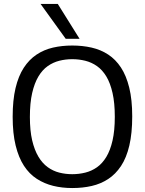

<svg xmlns="http://www.w3.org/2000/svg" viewBox="-20 -940 731 970"><path d="M345 -60Q379 -60 411 -68Q443 -76 470 -95Q497 -114 517 -147Q537 -180 548.5 -230Q560 -280 560 -350Q560 -420 548.5 -470.5Q537 -521 517 -554Q497 -587 470 -606Q443 -625 411 -633Q379 -641 345 -641Q311 -641 279.5 -633Q248 -625 221 -606Q194 -587 174 -553.5Q154 -520 142.5 -470Q131 -420 131 -349Q131 -280 142.5 -231Q154 -182 174 -148.5Q194 -115 221 -95.5Q248 -76 279.5 -68Q311 -60 345 -60ZM345 10Q294 10 249 -1Q204 -12 166 -36.5Q128 -61 101 -102.5Q74 -144 59 -205Q44 -266 44 -350Q44 -434 58.5 -495Q73 -556 100 -597.5Q127 -639 164.5 -664Q202 -689 247.5 -699.5Q293 -710 345 -710Q397 -710 443 -699.5Q489 -689 526.5 -664.5Q564 -640 591 -599Q618 -558 633 -497Q648 -436 648 -352Q648 -267 633.5 -205Q619 -143 591.5 -101.5Q564 -60 526.5 -35.5Q489 -11 443.5 -0.5Q398 10 345 10ZM312 -744 185 -920H272L382 -744Z"/></svg>

Font: Georama ExtraCondensed Thin
Style: Regular
Weight: 400
Version: Version 1.001